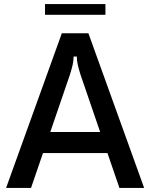

<svg xmlns="http://www.w3.org/2000/svg" viewBox="-20 -927 742 947"><path d="M133 0H10L285 -763H416L691 0H569L510 -172H192ZM228 -276H474L377 -559Q368 -588 363.5 -608Q359 -628 359 -648H343Q343 -628 338.5 -608Q334 -588 325 -559ZM500 -854H202V-907H500Z"/></svg>

Font: Open Sauce Sans Medium
Style: Regular
Weight: 500
Designer: Alfredo Marco Pradil
Foundry: Creative Sauce Fz LLC
Version: Version 1.477